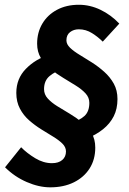

<svg xmlns="http://www.w3.org/2000/svg" viewBox="-20 -710 545 810"><path d="M346.9 -125.5 279.2 -192Q315.4 -201.8 336.2 -220.6Q356.9 -239.4 356.9 -276.1Q356.9 -298.6 340.9 -316Q324.9 -333.4 299.8 -349Q274.8 -364.6 246.8 -381.5Q218.8 -398.4 193.7 -418.4Q168.6 -438.4 152.6 -464.8Q136.6 -491.2 136.6 -525.6Q136.6 -573 158.6 -610.2Q180.6 -647.4 220.4 -668.6Q260.2 -689.9 312.7 -689.9Q359.7 -689.9 404.1 -668.6Q448.4 -647.2 483.3 -610.4L413.5 -534.3Q394 -553.9 368.2 -570.2Q342.4 -586.4 312.4 -586.4Q291 -586.4 275.6 -574.5Q260.2 -562.6 260.2 -539.9Q260.2 -523.2 275.7 -508.3Q291.3 -493.4 316 -478.6Q340.7 -463.7 367.9 -446.4Q395 -429.1 419.7 -407.1Q444.4 -385.1 460 -357.1Q475.6 -329 475.6 -292Q475.6 -250.5 459.7 -219.3Q443.7 -188.1 415.1 -165.1Q386.4 -142.2 346.9 -125.5ZM192.1 80.3Q144.4 80.3 92.9 58Q41.5 35.8 1.3 -4.2L69.1 -88.8Q93.6 -63.8 128.3 -42.7Q163.1 -21.6 199.1 -21.6Q226.8 -21.6 242.6 -35Q258.3 -48.4 258.3 -71.2Q258.3 -89.3 243.1 -104.3Q227.8 -119.3 204 -133.7Q180.1 -148 153.6 -164.7Q127 -181.3 103.2 -202.1Q79.3 -222.9 64.1 -251.6Q48.8 -280.3 48.8 -318Q48.8 -378.3 89.2 -419.6Q129.6 -460.9 187.4 -478.9L244.8 -417.4Q213.6 -409.3 189.7 -389.6Q165.8 -369.9 165.8 -333.9Q165.8 -311.6 181.5 -294.4Q197.2 -277.1 221.8 -261.9Q246.5 -246.6 273.9 -230.4Q301.2 -214.1 325.9 -194.2Q350.6 -174.4 366.2 -148.7Q381.9 -123.1 381.9 -87.1Q381.9 -36.9 358 0.7Q334 38.3 291.3 59.3Q248.6 80.3 192.1 80.3Z"/></svg>

Font: Source Sans 3 VF
Style: Italic
Weight: 200
Italic angle: -11°
Designer: Paul D. Hunt
Foundry: Adobe Systems Incorporated
Version: Version 3.042;hotconv 1.0.118;makeotfexe 2.5.65603